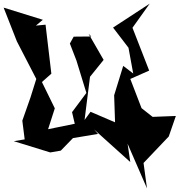

<svg xmlns="http://www.w3.org/2000/svg" viewBox="-40 -803 989 1058"><path d="M196 -694 -20 -761 53 -575 160 -368 128 -266 83 -138 96 -35 36 -25 237 37 295 27 362 -42 500 -65 478 -90 678 90 663 -11 770 235 751 95 890 -51 929 -164 801 -159 740 -207 678 -368 782 -414 690 -650 785 -783 583 -651 668 -540 694 -398 639 -440 589 -278 594 -129 459 -187 426 -142 456 -380 531 -473 448 -617 463 -602 366 -601 345 -563 381 -470 436 -291 357 -185 372 -121 225 -91 262 -206 191 -351 243 -397 211 -667 158 -662Z"/></svg>

Font: Asimov Silicon
Style: Regular
Weight: 400
Designer: Google
Version: Version 2.000980; 2014